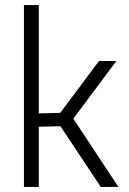

<svg xmlns="http://www.w3.org/2000/svg" viewBox="-20 -742 510 762"><path d="M134 0H75V-722H134V-292L219 -294L373 -500H442L271 -271L450 0H380L220 -241L134 -239Z"/></svg>

Font: Titillium Web
Style: Light
Weight: 300
Version: Version 1.001;PS 57.000;hotconv 1.0.70;makeotf.lib2.5.55311